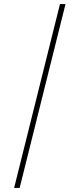

<svg xmlns="http://www.w3.org/2000/svg" viewBox="-20 -780 362 938"><path d="M273 -760H300L76 138H49Z"/></svg>

Font: IBM Plex Serif ExtLt
Style: Italic
Weight: 200
Italic angle: -14°
Designer: Mike Abbink, Paul van der Laan, Pieter van Rosmalen
Foundry: Bold Monday
Version: Version 3.001